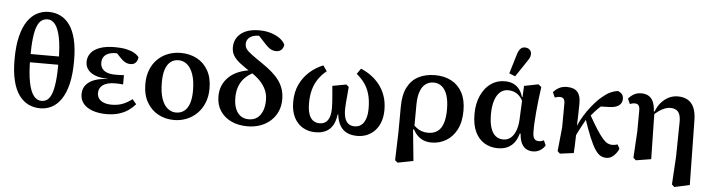

<svg xmlns="http://www.w3.org/2000/svg" viewBox="-54 -1037 5513 1486"><g transform="rotate(5 2702.5 -294.5)"><path d="M274 14Q322 14 363.5 -7.5Q405 -29 436.5 -75Q468 -121 486 -195Q504 -269 504 -374Q504 -471 487.5 -539.5Q471 -608 440.5 -651Q410 -694 368.5 -714.5Q327 -735 276 -735Q229 -735 187 -713.5Q145 -692 113 -646Q81 -600 62.5 -526Q44 -452 44 -345Q44 -249 61 -180.5Q78 -112 109 -69.5Q140 -27 182 -6.5Q224 14 274 14ZM279 -44Q244 -44 218.5 -76Q193 -108 178.5 -180Q164 -252 164 -373Q164 -463 171 -522Q178 -581 192 -615Q206 -649 226.5 -663Q247 -677 273 -677Q306 -677 331 -646Q356 -615 370.5 -545Q385 -475 385 -356Q385 -264 378 -203.5Q371 -143 357.5 -108Q344 -73 324.5 -58.5Q305 -44 279 -44ZM125 -334H426V-398H125Z M788 14Q729 14 682.5 -2Q636 -18 610 -48.5Q584 -79 584 -123Q584 -165 607 -194Q630 -223 672.5 -239Q715 -255 774 -257V-259Q722 -260 683 -273.5Q644 -287 622.5 -313Q601 -339 601 -376Q601 -415 624.5 -445Q648 -475 695 -491.5Q742 -508 811 -508Q861 -508 898 -500Q935 -492 960 -478Q985 -464 998 -446Q996 -421 982 -404.5Q968 -388 940 -388Q924 -388 910.5 -393Q897 -398 883 -409Q869 -420 851 -440L813 -480L886 -476L913 -451Q894 -456 871.5 -459Q849 -462 822 -462Q787 -462 763 -452Q739 -442 727 -423.5Q715 -405 715 -379Q715 -353 728 -334.5Q741 -316 766.5 -306Q792 -296 830 -296Q848 -296 863.5 -296.5Q879 -297 898 -298V-226Q878 -228 864 -228.5Q850 -229 835 -229Q803 -229 779 -222.5Q755 -216 740 -204.5Q725 -193 717.5 -178Q710 -163 710 -144Q710 -119 722.5 -101Q735 -83 760.5 -72.5Q786 -62 824 -62Q871 -62 909 -77Q947 -92 981 -119L1012 -82Q990 -56 959 -34Q928 -12 885.5 1Q843 14 788 14Z M1314 14Q1246 14 1190.5 -16Q1135 -46 1102 -104Q1069 -162 1069 -245Q1069 -307 1088.5 -356Q1108 -405 1143 -439Q1178 -473 1224 -490.5Q1270 -508 1322 -508Q1391 -508 1446.5 -479Q1502 -450 1534.5 -393Q1567 -336 1567 -253Q1567 -191 1547 -141.5Q1527 -92 1492 -57.5Q1457 -23 1411 -4.5Q1365 14 1314 14ZM1324 -45Q1362 -45 1388.5 -66Q1415 -87 1428 -127Q1441 -167 1441 -223Q1441 -301 1423.5 -351Q1406 -401 1376.5 -425.5Q1347 -450 1310 -450Q1273 -450 1247 -429Q1221 -408 1208 -367.5Q1195 -327 1195 -269Q1195 -192 1212 -142.5Q1229 -93 1258.5 -69Q1288 -45 1324 -45Z M1884 13Q1813 13 1758.5 -12.5Q1704 -38 1672.5 -85.5Q1641 -133 1641 -199Q1641 -247 1657.5 -284.5Q1674 -322 1704 -350.5Q1734 -379 1775.5 -396.5Q1817 -414 1868 -421L1872 -446L1929 -415Q1876 -398 1841 -367Q1806 -336 1789 -294.5Q1772 -253 1772 -201Q1772 -148 1787 -112.5Q1802 -77 1828 -59.5Q1854 -42 1890 -42Q1929 -42 1955.5 -62Q1982 -82 1996 -117.5Q2010 -153 2010 -201Q2010 -246 1993 -282.5Q1976 -319 1946 -349.5Q1916 -380 1875 -406Q1823 -440 1788.5 -466.5Q1754 -493 1736.5 -521Q1719 -549 1719 -586Q1719 -653 1769.5 -694Q1820 -735 1912 -735Q1963 -735 2004 -722Q2045 -709 2073.5 -688Q2102 -667 2114 -640Q2111 -616 2096 -601Q2081 -586 2056 -586Q2033 -586 2013.5 -596Q1994 -606 1969 -633L1898 -710L1971 -707L1974 -683Q1965 -687 1949.5 -690Q1934 -693 1914 -693Q1868 -693 1842 -673.5Q1816 -654 1816 -621Q1816 -599 1827.5 -582.5Q1839 -566 1869 -543.5Q1899 -521 1955 -483Q2001 -452 2034.5 -422.5Q2068 -393 2090.5 -361.5Q2113 -330 2124 -294.5Q2135 -259 2135 -217Q2135 -166 2116.5 -124Q2098 -82 2064 -51Q2030 -20 1984 -3.5Q1938 13 1884 13Z M2412 13Q2358 13 2314.5 -12Q2271 -37 2246 -86Q2221 -135 2221 -206Q2221 -283 2249 -342Q2277 -401 2323.5 -442.5Q2370 -484 2429 -508L2459 -465Q2423 -436 2397 -399Q2371 -362 2357.5 -315Q2344 -268 2344 -208Q2344 -157 2355 -124Q2366 -91 2387 -75Q2408 -59 2438 -59Q2465 -59 2484 -72Q2503 -85 2513.5 -112.5Q2524 -140 2524 -185Q2524 -205 2522.5 -230.5Q2521 -256 2518 -288Q2515 -320 2512 -356L2619 -376L2639 -359Q2637 -325 2633.5 -291Q2630 -257 2628 -229Q2626 -201 2626 -184Q2626 -141 2635.5 -113.5Q2645 -86 2664 -72.5Q2683 -59 2711 -59Q2741 -59 2762.5 -76Q2784 -93 2795.5 -126Q2807 -159 2807 -207Q2807 -271 2793 -318.5Q2779 -366 2753 -401.5Q2727 -437 2692 -465L2722 -508Q2763 -491 2800.5 -464Q2838 -437 2867 -400Q2896 -363 2913 -314.5Q2930 -266 2930 -206Q2930 -154 2915.5 -113.5Q2901 -73 2875 -45Q2849 -17 2814 -2Q2779 13 2737 13Q2691 13 2657.5 -3Q2624 -19 2603.5 -53Q2583 -87 2577 -139H2572Q2566 -87 2545.5 -53Q2525 -19 2491.5 -3Q2458 13 2412 13Z M3046 175 3053 -44 3054 -240Q3054 -334 3084.5 -393Q3115 -452 3170 -480Q3225 -508 3298 -508Q3370 -508 3424.5 -479Q3479 -450 3509.5 -393.5Q3540 -337 3540 -253Q3540 -165 3509 -105.5Q3478 -46 3426.5 -16Q3375 14 3315 14Q3279 14 3250.5 2Q3222 -10 3201 -32.5Q3180 -55 3166 -87H3144L3149 -129Q3171 -104 3191.5 -88.5Q3212 -73 3234 -66Q3256 -59 3281 -59Q3324 -59 3353.5 -79.5Q3383 -100 3397.5 -143Q3412 -186 3412 -252Q3412 -317 3397.5 -361Q3383 -405 3356 -427.5Q3329 -450 3292 -450Q3256 -450 3229.5 -430.5Q3203 -411 3188.5 -371.5Q3174 -332 3173 -269L3172 -78L3164 -73L3188 168L3067 192Z M3828 13Q3772 13 3726 -14Q3680 -41 3653.5 -96Q3627 -151 3627 -234Q3627 -315 3654.5 -377Q3682 -439 3729.5 -473.5Q3777 -508 3838 -508Q3880 -508 3908 -494Q3936 -480 3954 -455.5Q3972 -431 3981 -399H4012L4000 -335Q3987 -371 3968.5 -394.5Q3950 -418 3925.5 -429.5Q3901 -441 3870 -441Q3834 -441 3808 -417.5Q3782 -394 3768 -350Q3754 -306 3754 -244Q3754 -179 3768 -137.5Q3782 -96 3807 -77Q3832 -58 3866 -58Q3897 -58 3921 -76.5Q3945 -95 3960 -131.5Q3975 -168 3978 -219L3986 -393L3990 -485L4100 -507L4124 -488Q4117 -439 4111 -388Q4105 -337 4101 -290Q4097 -243 4095 -203Q4093 -163 4094 -135Q4094 -100 4105.5 -84.5Q4117 -69 4141 -69Q4154 -69 4163.5 -72.5Q4173 -76 4180 -79L4197 -41Q4184 -18 4159 -2Q4134 14 4101 14Q4074 14 4051 1.5Q4028 -11 4013.5 -39.5Q3999 -68 3996 -115L3989 -114Q3980 -78 3960 -49Q3940 -20 3908 -3.5Q3876 13 3828 13ZM3868 -572 3913 -721Q3923 -754 3937 -768Q3951 -782 3971 -782Q3993 -782 4007.5 -769.5Q4022 -757 4022 -735Q4022 -718 4015 -704.5Q4008 -691 3994 -671L3915 -553Z M4312 13 4293 -5 4312 -191 4313 -375Q4313 -400 4304 -412Q4295 -424 4274 -424Q4263 -424 4253 -421.5Q4243 -419 4235 -416L4217 -456Q4234 -477 4260 -491.5Q4286 -506 4323 -506Q4377 -506 4403.5 -477Q4430 -448 4429 -388Q4429 -344 4427.5 -293.5Q4426 -243 4424 -196L4426 -194Q4425 -162 4424 -127.5Q4423 -93 4422 -60.5Q4421 -28 4419 -1ZM4407 -104 4380 -180H4409L4444 -254Q4465 -294 4491.5 -331.5Q4518 -369 4545.5 -400Q4573 -431 4597 -450Q4627 -476 4656.5 -490.5Q4686 -505 4718 -509Q4736 -503 4748.5 -489.5Q4761 -476 4761 -451Q4761 -418 4735.5 -399.5Q4710 -381 4663 -380L4566 -377L4657 -426Q4627 -406 4600.5 -382.5Q4574 -359 4549.5 -331.5Q4525 -304 4501 -272L4491 -267Q4476 -240 4461.5 -213.5Q4447 -187 4433.5 -160Q4420 -133 4407 -104ZM4672 14Q4648 14 4627 2.5Q4606 -9 4585 -40.5Q4564 -72 4539.5 -130.5Q4515 -189 4483 -284L4515 -318Q4556 -244 4585.5 -198.5Q4615 -153 4636 -129.5Q4657 -106 4674 -98Q4691 -90 4707 -90Q4721 -90 4732 -92Q4743 -94 4751 -97L4768 -65Q4760 -45 4746 -27Q4732 -9 4714 2.5Q4696 14 4672 14Z M4882 -5 4894 -210 4895 -374Q4895 -399 4886.5 -412Q4878 -425 4856 -425Q4845 -425 4835.5 -422.5Q4826 -420 4818 -417L4800 -457Q4817 -478 4841.5 -492.5Q4866 -507 4901 -507Q4935 -507 4958 -492.5Q4981 -478 4993.5 -449.5Q5006 -421 5008 -377L5013 -376L5020 -6L4902 13ZM5197 175 5210 -43 5214 -313Q5214 -350 5205 -372Q5196 -394 5178 -404Q5160 -414 5134 -414Q5111 -414 5087.5 -404.5Q5064 -395 5041.5 -378.5Q5019 -362 4999 -341L4991 -375H5014Q5029 -416 5054.5 -445.5Q5080 -475 5113 -491.5Q5146 -508 5184 -508Q5227 -508 5259 -490.5Q5291 -473 5308.5 -435Q5326 -397 5327 -335L5335 167L5217 193Z"/></g></svg>

Font: Source Serif 4 SemiBold
Style: Regular
Weight: 600
Designer: Frank Grießhammer
Foundry: Adobe Systems Incorporated
Version: Version 4.004;hotconv 1.0.116;makeotfexe 2.5.65601